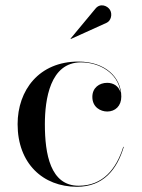

<svg xmlns="http://www.w3.org/2000/svg" viewBox="-20 -706 546 736"><path d="M388.5 -618.5C405.5 -626 411.5 -651 402 -667.5C392.5 -684 364.5 -695.5 346 -673L250.5 -558L251.5 -556.5ZM454.5 -143H452.5C425.5 -57 373.5 6 281.5 6C173 6 152 -115.5 152 -230C152 -324 171.5 -467 290.5 -467C360 -467 433 -427 442 -351.5C435.5 -376 414.5 -388.5 391 -388.5C360.5 -388.5 334 -369.5 334 -334.5C334 -294.5 366 -278.5 391 -278.5C421.5 -278.5 445 -299.5 445 -335.5C445 -410.5 382.5 -470 280.5 -470C129.5 -470 47.5 -360 47.5 -230C47.5 -80 144 10 275 10C376 10 428.5 -56 454.5 -143Z"/></svg>

Font: Bodoni* 96pt
Style: Regular
Weight: 400
Version: Version 2.3